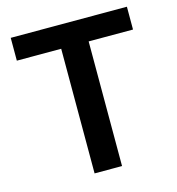

<svg xmlns="http://www.w3.org/2000/svg" viewBox="-105 -788 809 878"><g transform="rotate(-15 300.0 -349.0)"><path d="M365 -590V0H235V-590H25V-698H575V-590Z"/></g></svg>

Font: IBM Plex Mono SmBld
Style: Regular
Weight: 600
Monospace: yes
Designer: Mike Abbink, Paul van der Laan, Pieter van Rosmalen
Foundry: Bold Monday
Version: Version 2.3